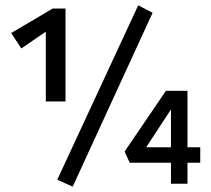

<svg xmlns="http://www.w3.org/2000/svg" viewBox="-20 -690 791 721"><path d="M499 -670 553 -642 253 11 195 -15ZM226 -309H152V-571L60 -508L22 -566L178 -658H226ZM732 -137V-79H684V0H622V-79H467L448 -121L603 -349H684V-137ZM529 -137H622V-279Z"/></svg>

Font: EauTestInfant Semibold
Style: Italic
Weight: 600
Italic angle: -12°
Designer: Christian Thalmann (Catharsis Fonts)
Version: Version 0.001;PS 000.001;hotconv 1.0.88;makeotf.lib2.5.64775